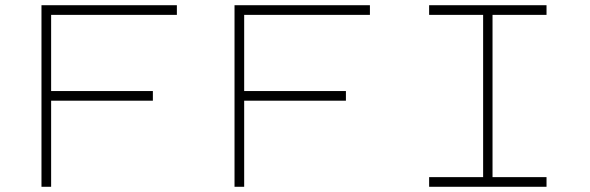

<svg xmlns="http://www.w3.org/2000/svg" viewBox="-20 -716 2260 736"><path d="M139 -696H658V-659H176V-367H566V-330H176V0H139ZM879 -696H1398V-659H916V-367H1306V-330H916V0H879ZM1832 -37V-659H1625V-696H2075V-659H1868V-37H2075V0H1625V-37Z"/></svg>

Font: M Major Mono Display
Style: Regular
Weight: 400
Designer: Emre Parlak
Foundry: Emre Parlak
Version: Version 2.000; ttfautohint (v1.8) -l 8 -r 50 -G 200 -x 14 -D